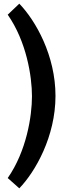

<svg xmlns="http://www.w3.org/2000/svg" viewBox="-20 -810 377 1045"><path d="M85 215C173 124 282 -68 282 -288C282 -508 174 -698 85 -790L22 -730C124 -584 154 -395 154 -286C154 -177 124 13 22 159Z"/></svg>

Font: Enriqueta
Style: Bold
Weight: 700
Designer: Viviana Monsalve, Gustavo Ibarra
Foundry: Viviana Monsalve, Gustavo Ibarra
Version: Version 1.002